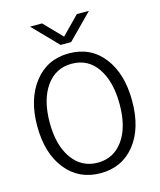

<svg xmlns="http://www.w3.org/2000/svg" viewBox="-140 -1070 990 1187"><g transform="rotate(-15 354.5 -477.0)"><path d="M50.8 0ZM50.8 -365.2Q50.8 -537.1 133.8 -643.1Q216.8 -749 355.5 -749Q495.1 -749 576.7 -643.6Q658.2 -538.1 658.2 -364.3Q658.2 -188.5 575.7 -85.4Q493.2 17.6 355.5 17.6Q216.8 17.6 133.8 -86.4Q50.8 -190.4 50.8 -365.2ZM130.9 -365.2Q130.9 -220.7 191.4 -135.3Q252 -49.8 355.5 -49.8Q457 -49.8 517.6 -133.8Q578.1 -217.8 578.1 -364.3Q578.1 -508.8 519.5 -595.7Q460.9 -682.6 355.5 -682.6Q252 -682.6 191.4 -596.7Q130.9 -510.7 130.9 -365.2ZM167 -970.7H244.1L354.5 -856.4L466.8 -970.7H543.9L387.7 -812.5H320.3Z"/></g></svg>

Font: Batunionen A1
Style: Regular
Weight: 400
Designer: HanYang I&C Co.,Ltd.
Foundry: HanYang I&C Co.,Ltd.
Version: Version 2.50; ttfautohint (v1.6)